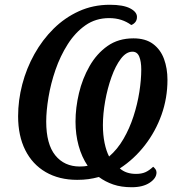

<svg xmlns="http://www.w3.org/2000/svg" viewBox="-20 -745 755 806"><path d="M533 41Q489 41 455.5 29.5Q422 18 395 -2Q373 4 351.5 7Q330 10 304 10Q228 10 172 -22.5Q116 -55 86 -115Q56 -175 56 -257Q56 -324 73.5 -391Q91 -458 124.5 -518Q158 -578 205 -624.5Q252 -671 311.5 -698Q371 -725 441 -725Q497 -725 526 -710Q555 -695 555 -674Q555 -660 547.5 -651.5Q540 -643 531 -640Q512 -654 489 -661.5Q466 -669 438 -669Q382 -669 339 -639Q296 -609 264.5 -559.5Q233 -510 213 -452Q193 -394 183.5 -336.5Q174 -279 174 -235Q174 -140 212 -93Q250 -46 315 -46Q335 -46 348 -49Q323 -86 310 -133.5Q297 -181 297 -234Q297 -293 311.5 -354Q326 -415 356 -467.5Q386 -520 431.5 -552Q477 -584 540 -584Q591 -584 622.5 -560.5Q654 -537 668.5 -497.5Q683 -458 683 -410Q683 -333 658 -263Q633 -193 588 -135Q543 -77 483 -38Q509 -15 551 -15Q574 -15 590 -22Q606 -29 623 -45Q628 -41 632.5 -35Q637 -29 637 -21Q637 3 608.5 22Q580 41 533 41ZM438 -88Q473 -118 498.5 -162Q524 -206 540.5 -257Q557 -308 565 -359Q573 -410 573 -453Q573 -487 564.5 -507.5Q556 -528 536 -528Q510 -528 487.5 -498.5Q465 -469 448 -421.5Q431 -374 421.5 -320.5Q412 -267 412 -220Q412 -179 419 -145Q426 -111 438 -88Z"/></svg>

Font: Noto Serif SemiCondensed Medium
Style: Italic
Weight: 500
Width: 4
Italic angle: -12°
Designer: Monotype Design Team
Foundry: Monotype Imaging Inc.
Version: Version 2.013